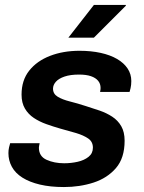

<svg xmlns="http://www.w3.org/2000/svg" viewBox="-20 -743 581 775"><path d="M238 12Q183 12 141 2Q99 -8 70.5 -26Q42 -44 28 -69.5Q14 -95 14 -125Q14 -137 16.5 -148Q19 -159 21 -165H140Q139 -161 138 -155Q137 -149 137 -147Q137 -112 168 -98Q199 -84 239 -84Q267 -84 293.5 -90Q320 -96 337.5 -110Q355 -124 355 -147Q355 -171 336 -184Q317 -197 287 -206Q257 -215 223 -224Q195 -232 167 -242Q139 -252 116.5 -267Q94 -282 80.5 -305Q67 -328 67 -361Q67 -419 98 -458Q129 -497 182 -517.5Q235 -538 301 -538Q348 -538 386.5 -529.5Q425 -521 452.5 -505Q480 -489 495 -466.5Q510 -444 510 -416Q510 -400 507 -387Q504 -374 503 -372H384Q385 -377 385.5 -381Q386 -385 386 -388Q386 -405 376 -417Q366 -429 347 -435.5Q328 -442 299 -442Q264 -442 240.5 -434Q217 -426 205.5 -413Q194 -400 194 -385Q194 -364 213 -352.5Q232 -341 262 -333.5Q292 -326 326 -315Q355 -306 382.5 -296.5Q410 -287 433 -272Q456 -257 469.5 -233.5Q483 -210 483 -175Q483 -105 448 -64.5Q413 -24 357.5 -6Q302 12 238 12ZM256 -591 359 -723H488V-720L359 -591Z"/></svg>

Font: Archivo Variable SemiBold
Style: Italic
Weight: 600
Italic angle: -10°
Designer: Hector Gatti
Foundry: Omnibus-Type
Version: Version 2.001